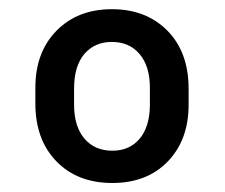

<svg xmlns="http://www.w3.org/2000/svg" viewBox="-20 -741 497 424"><path d="M58.1 -547.4V-512.2Q58.1 -432.6 104.5 -384.8Q150.9 -336.9 228 -336.9Q304.7 -336.9 350.6 -384.5Q396.5 -432.1 396.5 -509.8V-544.9Q396.5 -626 349.6 -673.3Q302.7 -720.7 227.1 -720.7Q151.4 -720.7 104.7 -673.1Q58.1 -625.5 58.1 -547.4ZM143.6 -509.8V-545.4Q143.6 -595.2 166.3 -621.8Q189 -648.4 227.1 -648.4Q265.6 -648.4 288.3 -621.6Q311 -594.7 311 -547.4V-508.3Q310.5 -460.9 288.3 -434.6Q266.1 -408.2 228 -408.2Q189 -408.2 166.3 -435.1Q143.6 -461.9 143.6 -509.8Z"/></svg>

Font: FAU Chimera Medium
Style: Regular
Weight: 500
Version: Version 1.002;hotconv 1.0.117;makeotfexe 2.5.65602